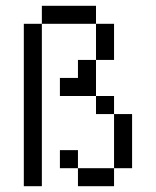

<svg xmlns="http://www.w3.org/2000/svg" viewBox="-20 -645 540 665"><path d="M62.5 -562.5V0H125V-562.5ZM250 -62.5V0H375V-62.5ZM250 -62.5V-125H187.5V-62.5ZM375 -62.5H437.5V-250H375ZM375 -250V-312.5H312.5V-250ZM312.5 -312.5Q312.5 -312.5 312.5 -437.5H250V-375H187.5V-312.5ZM312.5 -437.5H375Q375 -437.5 375 -562.5H312.5Q312.5 -562.5 312.5 -437.5ZM125 -562.5H312.5V-625H125Z"/></svg>

Font: Unifont
Style: Regular
Weight: 500
Version: Version 15.1.04